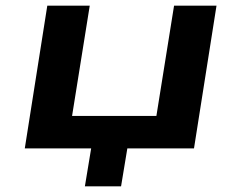

<svg xmlns="http://www.w3.org/2000/svg" viewBox="-20 -521 847 674"><path d="M278 133 300 0H67L146 -501H295L233 -114H529L591 -501H740L661 0H427L405 133Z"/></svg>

Font: Nunito Sans 7pt Expanded
Style: Bold Italic
Weight: 700
Width: 7
Italic angle: -9°
Designer: Vernon Adams
Foundry: Vernon Adams
Version: Version 3.101;gftools[0.9.27]